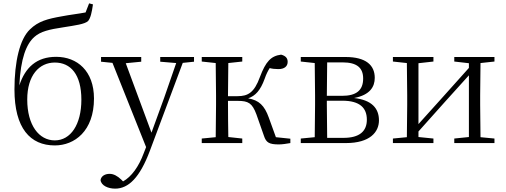

<svg xmlns="http://www.w3.org/2000/svg" viewBox="-20 -851 3007 1142"><path d="M306 -16C212 -16 142 -106 142 -259C142 -403 213 -479 306 -479C400 -479 464 -409 464 -258C464 -110 400 -16 306 -16ZM306 14C423 14 539 -71 539 -265C539 -429 439 -513 314 -513C198 -513 130 -450 95 -343C103 -504 136 -588 184 -631C221 -664 272 -676 359 -689C427 -700 484 -707 504 -726C519 -744 526 -777 533 -825L510 -831L489 -777C448 -769 394 -763 348 -754C263 -739 208 -725 158 -676C98 -619 66 -485 66 -319C66 -88 160 14 306 14Z M933 -484 1028 -476 957 -271 881 -62 728 -475 820 -484V-512H581V-484L649 -477L849 24L835 60C805 141 762 200 712 228L701 217C679 196 656 183 632 183C606 183 582 195 578 220C582 253 623 271 665 271C745 271 812 204 871 47L1067 -477L1134 -484V-512H933Z M1550 -43C1563 -3 1581 8 1639 8C1658 8 1685 4 1707 0V-26L1621 -35L1579 -151C1553 -224 1520 -255 1456 -266C1499 -281 1529 -313 1554 -382C1564 -411 1574 -430 1584 -446C1599 -442 1615 -440 1636 -440C1671 -440 1691 -456 1691 -483C1691 -506 1678 -519 1652 -526C1591 -518 1561 -485 1526 -393C1492 -299 1454 -279 1393 -279H1336L1338 -476L1421 -485V-512H1180V-485L1263 -476L1265 -285V-227L1263 -35L1180 -27V0H1421V-27L1338 -36C1337 -90 1336 -175 1336 -251H1394C1457 -251 1480 -238 1505 -171Z M1851 0H2037C2181 0 2234 -66 2234 -135C2234 -207 2191 -256 2086 -268C2181 -286 2209 -335 2209 -388C2209 -463 2157 -512 2035 -512H1769V-485L1852 -476L1854 -285V-227L1852 -35L1769 -27V0ZM1926 -480H2017C2105 -480 2140 -446 2140 -384C2140 -314 2100 -281 2014 -281H1924ZM1924 -252H2016C2123 -252 2162 -207 2162 -139C2162 -70 2118 -31 2023 -31H1926L1924 -227Z M2682 -485 2769 -475V-447L2605 -264L2469 -113V-475L2558 -485V-512H2317V-485L2400 -476L2402 -285V-227L2400 -35L2317 -27V0H2558V-27L2469 -36V-69L2629 -248L2769 -403V-36L2682 -27V0H2921V-27L2838 -35L2836 -227V-285L2838 -476L2921 -485V-512H2682Z"/></svg>

Font: Noto Serif KR Light
Style: Regular
Weight: 300
Designer: Ryoko NISHIZUKA 西塚涼子 (kana & ideographs); Frank Grießhammer (Latin, Greek & Cyrillic); Wenlong ZHANG 张文龙 (bopomofo); San
Foundry: Adobe
Version: Version 2.001;hotconv 1.1.0;makeotfexe 2.6.0